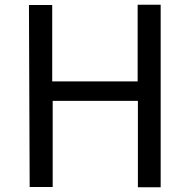

<svg xmlns="http://www.w3.org/2000/svg" viewBox="-20 -763 804 809"><path d="M105 25H202V-338H561V26H657V-743H560V-420H200V-742H102Z"/></svg>

Font: GenEiGothic-pro-Regular
Style: Regular
Weight: 400
Designer: Ryoko NISHIZUKA (kana & ideographs); Paul D. Hunt (Latin, Greek & Cyrillic); Wenlong ZHANG (bopomofo); Sandoll Communica
Foundry: Adobe Systems Incorporated; o_tamon
Version: Version 1.000.140830